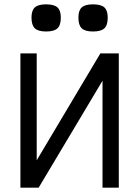

<svg xmlns="http://www.w3.org/2000/svg" viewBox="-20 -864 640 884"><path d="M74 0V-618H149V0H74L442 -618H527V0H452V-618H527L158 0ZM408 -719Q372 -719 356.5 -733.5Q341 -748 341 -783Q341 -816 356.5 -830Q372 -844 408 -844Q445 -844 460.5 -830Q476 -816 476 -783Q476 -748 460.5 -733.5Q445 -719 408 -719ZM192 -719Q156 -719 140.5 -733.5Q125 -748 125 -783Q125 -816 140.5 -830Q156 -844 192 -844Q229 -844 244.5 -830Q260 -816 260 -783Q260 -748 244.5 -733.5Q229 -719 192 -719Z"/></svg>

Font: Victor Mono
Style: Regular
Weight: 400
Monospace: yes
Designer: Rune Bjørnerås
Version: Version 1.561;gftools[0.9.30]